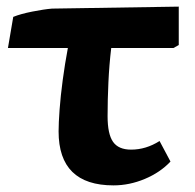

<svg xmlns="http://www.w3.org/2000/svg" viewBox="-20 -546 590 580"><path d="M323 14Q157 14 157 -149Q157 -174 160 -215Q163 -256 169.5 -304.5Q176 -353 185 -401H4L20 -495Q42 -504 77.5 -511Q113 -518 137 -520L520 -526V-410L504 -401H316Q310 -351 307.5 -297.5Q305 -244 305 -195Q305 -141 321.5 -117.5Q338 -94 376 -94Q421 -94 462 -120L495 -58Q464 -25 417.5 -5.5Q371 14 323 14Z"/></svg>

Font: Literata 12pt
Style: Bold
Weight: 700
Designer: Latin by Veronika Burian and Jose Scaglione. Greek by Irene Vlachou. Cyrillic by Vera Evstafieva.
Foundry: TypeTogether
Version: Version 3.002